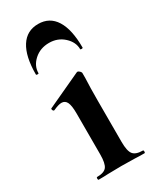

<svg xmlns="http://www.w3.org/2000/svg" viewBox="-167 -679 596 730"><g transform="rotate(-30 131.5 -314.0)"><path d="M39 -12Q70 -12 81 -26.5Q92 -41 92 -81V-260Q92 -294 85 -309Q78 -324 62 -324Q49 -324 25 -313H24Q20 -313 18 -318.5Q16 -324 19 -325L170 -395L173 -396Q178 -396 183 -391Q188 -386 188 -382V-360Q186 -320 186 -262V-81Q186 -41 197.5 -26.5Q209 -12 240 -12Q243 -12 243 -6Q243 0 240 0Q214 0 199 -1L139 -2L80 -1Q65 0 39 0Q36 0 36 -6Q36 -12 39 -12ZM32 -466Q32 -545 58.5 -586.5Q85 -628 135 -628Q185 -628 211 -586.5Q237 -545 237 -466Q237 -463 231.5 -463Q226 -463 226 -465Q226 -496 199.5 -520.5Q173 -545 135 -545Q96 -545 69.5 -521Q43 -497 43 -465Q43 -463 37.5 -463Q32 -463 32 -466Z"/></g></svg>

Font: Cormorant Garamond
Style: Bold
Weight: 700
Designer: Christian Thalmann (Catharsis Fonts)
Foundry: Catharsis Fonts
Version: Version 4.000